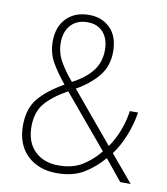

<svg xmlns="http://www.w3.org/2000/svg" viewBox="-82 -794 761 874"><g transform="rotate(10 298.0 -357.5)"><path d="M260 -725Q320 -725 358 -687Q396 -649 396 -579Q396 -512 358.5 -466Q321 -420 258 -384L451 -153Q475 -186 493 -231.5Q511 -277 518 -326H556Q547 -270 526 -217.5Q505 -165 475 -124L579 0H531L452 -97Q413 -51 363 -20.5Q313 10 239 10Q154 10 102 -40Q50 -90 50 -178Q50 -255 89 -302.5Q128 -350 204 -393Q163 -443 140 -484.5Q117 -526 117 -578Q117 -646 156 -685.5Q195 -725 260 -725ZM259 -691Q210 -691 182 -660.5Q154 -630 154 -578Q154 -533 176 -493.5Q198 -454 235 -411Q296 -443 327 -483.5Q358 -524 358 -579Q358 -631 331.5 -661Q305 -691 259 -691ZM226 -366Q156 -327 122.5 -286Q89 -245 89 -179Q89 -107 130.5 -66.5Q172 -26 240 -26Q305 -26 349 -53Q393 -80 429 -124Z"/></g></svg>

Font: Noto Sans Lao Looped UI SmCd ExtLt
Style: Regular
Weight: 200
Width: 4
Designer: Mark Frömberg, Ben Mitchell
Foundry: The Fontpad Ltd
Version: Version 1.001; ttfautohint (v1.8.4.7-5d5b)